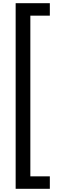

<svg xmlns="http://www.w3.org/2000/svg" viewBox="-20 -813 410 1202"><path d="M292 369H78V-793H292V-715H170V291H292Z"/></svg>

Font: Noto Sans Kannada ExtraCondensed Medium
Style: Regular
Weight: 500
Width: 2
Designer: Jelle Bosma - Monotype Design Team
Foundry: Monotype Imaging Inc.
Version: Version 2.005; ttfautohint (v1.8.4.7-5d5b)